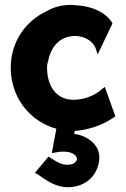

<svg xmlns="http://www.w3.org/2000/svg" viewBox="-20 -525 528 804"><path d="M183 131 126 199 138 205C151 212 202 259 263 259C343 259 392 205 396 139C399 75 335 40 291 36L293 23C378 17 436 -18 463 -38L419 -161L408 -153C403 -149 399 -145 395 -142C378 -129 346 -113 311 -109C229 -96 177 -151 177 -242C177 -252 179 -262 182 -271C191 -322 223 -363 271 -372C326 -383 371 -353 381 -321L389 -297L451 -427C431 -464 378 -499 297 -503C285 -505 272 -505 261 -504C231 -502 203 -494 177 -479C90 -439 25 -353 25 -241C25 -205 32 -171 44 -140C74 -65 138 -7 216 14L197 116L210 114C216 113 228 109 250 110C288 111 304 130 302 142C300 154 287 165 261 165C228 165 199 139 183 131Z"/></svg>

Font: Bluebird
Style: SfBdNrw
Weight: 700
Designer: Jasper
Foundry: Cannot Into Space Fonts
Version: Version 0.98